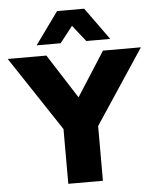

<svg xmlns="http://www.w3.org/2000/svg" viewBox="-91 -993 850 1044"><g transform="rotate(-5 333.5 -470.5)"><path d="M239 0V-364L274 -246L-30 -705H181L343 -452H328L490 -705H697L393 -246L428 -364V0ZM133 -765 260 -941H408L535 -765H404L334 -854L264 -765Z"/></g></svg>

Font: Nunito Sans 9pt Black
Style: Regular
Weight: 900
Version: Version 3.101;gftools[0.9.27]